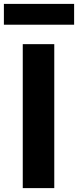

<svg xmlns="http://www.w3.org/2000/svg" viewBox="-49 -967 401 987"><path d="M68 -740H230V0H68ZM-29 -947H332V-840H-29Z"/></svg>

Font: Encode Sans Narrow
Style: Bold
Weight: 700
Designer: Pablo Impallari, Andres Torresi
Foundry: Pablo Impallari, Andres Torresi
Version: Version 1.000; ttfautohint (v1.00) -l 8 -r 50 -G 200 -x 14 -